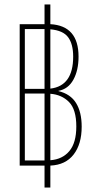

<svg xmlns="http://www.w3.org/2000/svg" viewBox="-20 -780 445 858"><path d="M68 -40V-672H179V-760H205V-672Q331 -665 331 -527Q331 -466 308 -424Q285 -382 241 -374V-373Q295 -360 320 -319.5Q345 -279 345 -214Q345 -136 309 -89.5Q273 -43 205 -40V58H179V-40ZM91 -383H179V-650H91ZM307 -527Q307 -583 284.5 -613.5Q262 -644 205 -649V-384Q307 -396 307 -527ZM91 -63H179V-362H91ZM321 -215Q321 -291 288.5 -324Q256 -357 205 -361V-64Q259 -68 290 -105Q321 -142 321 -215Z"/></svg>

Font: Noto Sans Thai ExtCond Thin
Style: Regular
Weight: 100
Width: 2
Designer: Monotype Design Team
Foundry: Monotype Imaging Inc.
Version: Version 2.002; ttfautohint (v1.8.4.7-5d5b)